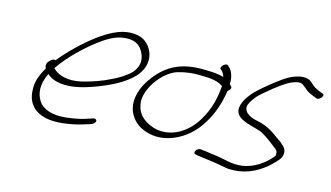

<svg xmlns="http://www.w3.org/2000/svg" viewBox="-74 -807 1859 1078"><g transform="rotate(15 855.5 -267.5)"><path d="M173 -287C156 -270 161 -253 166 -243L164 -240C132 -183 124 -149 126 -107C128 -19 192 45 337 29C380 24 417 16 449 6L494 -8C500 -10 505 -14 509 -18C525 -34 511 -45 497 -42L452 -27C424 -18 389 -12 349 -7C267 3 210 -20 187 -56C163 -93 153 -145 188 -217C209 -198 237 -185 283 -182C344 -178 410 -198 464 -218C536 -245 617 -282 670 -338C722 -397 717 -452 702 -486C688 -516 666 -544 625 -555C541 -576 461 -532 390 -479C330 -434 258 -366 207 -302C195 -308 181 -296 173 -287ZM212 -258 218 -266C266 -336 344 -409 406 -456C454 -492 497 -518 548 -523C621 -531 648 -497 663 -462C674 -437 683 -396 644 -352C617 -324 577 -300 541 -283C492 -258 438 -239 381 -225C300 -205 238 -227 212 -258Z M754 -348C694 -273 683 -202 695 -155C704 -118 730 -82 765 -62C796 -44 846 -27 907 -38C990 -53 1066 -107 1115 -189C1153 -249 1171 -314 1180 -361L1184 -385C1196 -393 1204 -406 1198 -414L1186 -427C1190 -462 1176 -503 1157 -517L1150 -524C1139 -538 1103 -507 1115 -494L1123 -487C1128 -483 1133 -475 1138 -463C1139 -461 1139 -458 1141 -455C1112 -464 1076 -467 1034 -467C900 -472 818 -429 754 -348ZM731 -226C743 -306 816 -394 887 -415C924 -426 972 -433 1015 -431C1075 -431 1121 -425 1147 -403L1146 -393C1141 -339 1129 -269 1083 -194C1030 -108 944 -57 853 -74C789 -89 744 -126 734 -177C730 -192 728 -208 731 -226Z M1109 -26C1092 -17 1089 2 1102 5L1116 8C1143 11 1170 16 1200 19C1234 23 1269 32 1303 36C1389 40 1457 10 1516 -39C1535 -55 1564 -83 1576 -104C1589 -138 1577 -158 1559 -173C1552 -180 1545 -187 1533 -194C1521 -201 1511 -210 1498 -219C1473 -236 1446 -252 1412 -261L1369 -271C1348 -277 1324 -291 1317 -305C1310 -318 1307 -329 1319 -353C1325 -364 1334 -377 1346 -392C1358 -406 1384 -429 1425 -462C1466 -494 1496 -514 1514 -522C1541 -534 1563 -540 1581 -531L1601 -516C1615 -501 1634 -491 1658 -482L1676 -475C1694 -466 1724 -505 1704 -509L1686 -516C1675 -521 1665 -525 1656 -530C1639 -540 1630 -554 1613 -564C1584 -577 1551 -571 1511 -554C1487 -544 1453 -520 1408 -484C1363 -448 1333 -421 1319 -404C1303 -386 1292 -369 1284 -354C1229 -240 1359 -240 1428 -211C1463 -192 1497 -165 1525 -143C1538 -133 1542 -123 1539 -103C1497 -51 1437 -10 1372 -1C1311 7 1268 -11 1221 -17C1192 -20 1165 -26 1139 -28L1125 -30C1120 -31 1114 -29 1109 -26Z"/></g></svg>

Font: Stray Cat
Style: SuObl
Weight: 400
Version: Version 1.0